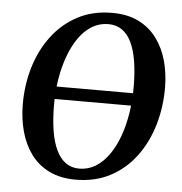

<svg xmlns="http://www.w3.org/2000/svg" viewBox="-54 -804 818 865"><g transform="rotate(5 355.5 -371.5)"><path d="M319.5 10Q250 10 199.8 -14.8Q149.5 -39.5 117.2 -83.2Q85 -127 69.2 -184Q53.5 -241 53 -305.5Q52.5 -394.5 76.5 -475Q100.5 -555.5 147.5 -618Q194.5 -680.5 262.8 -716.8Q331 -753 419 -753Q488.5 -753 538.8 -728Q589 -703 621.2 -659.2Q653.5 -615.5 669 -559.2Q684.5 -503 685 -440Q685.5 -351 661.8 -269.8Q638 -188.5 591.2 -125.5Q544.5 -62.5 476.2 -26.2Q408 10 319.5 10ZM331.5 -41Q371.5 -41 405 -61.5Q438.5 -82 464.5 -118.8Q490.5 -155.5 508.5 -205Q526.5 -254.5 535.5 -312.8Q544.5 -371 544 -434Q543.5 -496 535.5 -545.2Q527.5 -594.5 511 -629.2Q494.5 -664 468.5 -682.5Q442.5 -701 406 -701Q366 -701 332.5 -680.8Q299 -660.5 273.2 -624Q247.5 -587.5 229.5 -538.5Q211.5 -489.5 202.2 -431.8Q193 -374 193.5 -311Q194 -248.5 202.2 -198.5Q210.5 -148.5 227.5 -113.2Q244.5 -78 270.2 -59.5Q296 -41 331.5 -41ZM669.5 -400.5 661 -344H73L81.5 -400.5Z"/></g></svg>

Font: Merriweather 36pt SemiBold
Style: Italic
Weight: 600
Italic angle: -7.8°
Version: Version 2.101